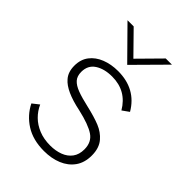

<svg xmlns="http://www.w3.org/2000/svg" viewBox="-207 -790 891 891"><g transform="rotate(45 238.0 -345.0)"><path d="M248.5 6.5Q176 6.5 126.2 -25.2Q76.5 -57 51 -108.5L83.5 -134Q96.5 -104.5 119.5 -81.8Q142.5 -59 175.5 -45.5Q208.5 -32 251 -32Q286 -32 314.5 -42.8Q343 -53.5 359.5 -75.8Q376 -98 376 -132Q376 -179 341.8 -202.2Q307.5 -225.5 230.5 -243Q126 -264.5 90.5 -306.5Q68 -331.5 68 -373.5Q68 -414.5 89.5 -442.5Q111 -470.5 147.8 -485Q184.5 -499.5 229.5 -499.5Q347 -499.5 402.5 -404.5L369.5 -381Q322 -462 228 -462Q177 -462 144 -440.5Q111 -419 111 -376Q111 -348 125.5 -331.8Q140 -315.5 169.2 -304.5Q198.5 -293.5 243 -283.5Q301.5 -270 337 -255.5Q372.5 -241 395.5 -214Q420.5 -185 420.5 -136Q420.5 -89 397.8 -57.2Q375 -25.5 336.2 -9.5Q297.5 6.5 248.5 6.5ZM239 -549.5 93.5 -697H134L239 -590L344.5 -697H385Z"/></g></svg>

Font: Acari Sans Neue Light
Style: Regular
Weight: 300
Designer: Alfredo Marco Pradil (font), Cristiano Sobral (main changes)
Foundry: Hanken Design Co. (font), Cristiano Sobral (main changes)
Version: Version 2.459;March 19, 2022;FontCreator 14.0.0.2808 64-bit;